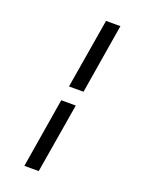

<svg xmlns="http://www.w3.org/2000/svg" viewBox="-176 -905 852 1130"><g transform="rotate(20 250.0 -340.0)"><path d="M212 -386 285 -823H375L303 -386ZM125 143 197 -294H288L215 143Z"/></g></svg>

Font: Iosevka Slab Medium
Style: Italic
Weight: 500
Italic angle: -9°
Monospace: yes
Designer: Belleve Invis
Foundry: Belleve Invis
Version: Version 11.1.0; ttfautohint (v1.8.3)